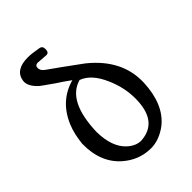

<svg xmlns="http://www.w3.org/2000/svg" viewBox="-171 -616 697 697"><g transform="rotate(-45 178.0 -267.0)"><path d="M335 -179C338 -255 305 -322 234 -379C181 -418 142 -446 115 -465C105 -472 100 -480 100 -489C100 -498 104 -502 113 -503C112 -503 125 -502 154 -500C164 -499 169 -505 169 -518C169 -529 164 -535 154 -536C132 -540 115 -542 102 -542C59 -542 35 -526 30 -495C27 -477 37 -458 58 -439C62 -436 78 -424 107 -404C120 -396 137 -384 158 -369C103 -354 63 -318 39 -261C29 -237 23 -210 20 -180C19 -116 39 -67 78 -33C108 -7 142 7 181 8C212 9 241 -2 269 -23C310 -56 332 -108 335 -179ZM177 -351C207 -340 231 -313 249 -271C265 -235 273 -198 273 -161C273 -83 243 -42 182 -37C163 -36 144 -44 126 -61C101 -85 88 -122 87 -173C90 -276 120 -335 177 -351Z"/></g></svg>

Font: GFS Philostratos
Style: Regular
Weight: 400
Designer: George D. Matthiopoulos
Foundry: George D. Matthiopoulos
Version: Version 1.000